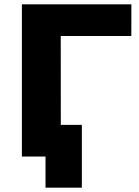

<svg xmlns="http://www.w3.org/2000/svg" viewBox="-20 -720 638 883"><path d="M80.7 -700H584.3L583.9 -554.3H219L259.3 -595.1L259.8 0H80.7ZM189.3 -41.2 230.1 0H80.7V-145.7H356.4V143.2H189.3Z"/></svg>

Font: iiserrat Thin
Style: Regular
Weight: 100
Designer: Akira Ohta
Foundry: Akira Ohta
Version: Version 1.200;Glyphs 3.3.1 (3343)